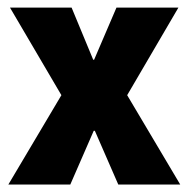

<svg xmlns="http://www.w3.org/2000/svg" viewBox="-20 -496 504 516"><path d="M172.4 -475.6 230.5 -335.4H232.9L293 -475.6H459.5L321.8 -240.2L464.4 0H297.9L234.9 -144.5H231.9L168.9 0H2.4L145 -240.2L6.8 -475.6Z"/></svg>

Font: Yantramanav Black
Style: Regular
Weight: 900
Version: Version 1.001;PS 1.0;hotconv 1.0.72;makeotf.lib2.5.5900; ttf